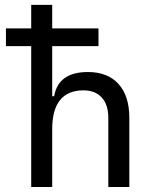

<svg xmlns="http://www.w3.org/2000/svg" viewBox="-20 -752 626 772"><path d="M415.5 0V-278.3Q415.5 -331.1 389.2 -359.9Q362.8 -388.7 315.9 -388.7Q189.9 -388.7 189.9 -232.4V0H105.5V-566.4H3.9V-637.7H105.5V-732.4H189.9V-637.7H376V-566.4H189.9V-365.2H197.8Q214.4 -462.4 333.5 -462.4Q413.1 -462.4 456.5 -414.3Q500 -366.2 500 -278.3V0Z"/></svg>

Font: CaskaydiaMono NF SemiLight
Style: Regular
Weight: 350
Designer: Aaron Bell
Foundry: Saja Typeworks
Version: Version 2111.001; ttfautohint (v1.8.4);Nerd Fonts 3.1.1